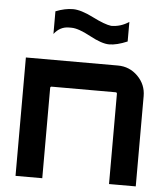

<svg xmlns="http://www.w3.org/2000/svg" viewBox="-57 -886 821 937"><g transform="rotate(5 354.0 -417.5)"><path d="M505 -580Q562 -580 602.5 -539.5Q643 -499 643 -442V0H512V-442Q512 -449 505 -449H192Q185 -449 185 -442V0H54V-580ZM455 -770Q502 -770 542 -797V-701Q490 -679 453 -679Q417 -679 357 -711.5Q297 -744 263 -744H251Q207 -744 178 -706V-817Q223 -835 263 -835Q302 -835 362.5 -804.5Q423 -774 455 -770Z"/></g></svg>

Font: Orbitron
Style: Bold
Weight: 700
Designer: Matt McInerney
Foundry: Matt McInerney
Version: Version 001.001